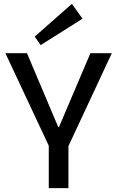

<svg xmlns="http://www.w3.org/2000/svg" viewBox="-20 -976 608 996"><path d="M8 -700H120L282 -317H286L449 -700H560L335 -218H234ZM233 -269H335V0H233ZM408 -879 191 -742 160 -786 353 -956Z"/></svg>

Font: Pathway Extreme Medium
Style: Regular
Weight: 500
Designer: Eduardo Rodriguez Tunni
Foundry: Eduardo Rodriguez Tunni
Version: Version 1.001;gftools[0.9.26]